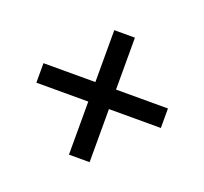

<svg xmlns="http://www.w3.org/2000/svg" viewBox="-85 -599 668 629"><g transform="rotate(20 249.0 -284.0)"><path d="M213 -67V-252H32V-320H213V-501H285V-320H466V-252H285V-67Z"/></g></svg>

Font: Nunito Sans 10pt Condensed SemiBold
Style: Regular
Weight: 600
Width: 3
Designer: Vernon Adams
Foundry: Vernon Adams
Version: Version 3.101;gftools[0.9.27]